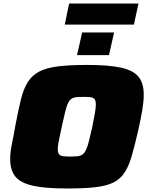

<svg xmlns="http://www.w3.org/2000/svg" viewBox="-20 -1066 847 1094"><path d="M363 8Q237 8 166.5 -8Q96 -24 67 -60.5Q38 -97 38 -160Q38 -198 48 -246.5Q58 -295 69 -358Q85 -443 100 -502.5Q115 -562 139.5 -600Q164 -638 205 -659Q246 -680 312 -688Q378 -696 478 -696Q602 -696 672 -680Q742 -664 770.5 -627Q799 -590 799 -527Q799 -489 791 -440.5Q783 -392 769 -330Q749 -242 732 -182Q715 -122 691 -84.5Q667 -47 628 -27Q589 -7 525 0.5Q461 8 363 8ZM381 -174Q406 -174 423 -176Q440 -178 451 -186.5Q462 -195 470.5 -213Q479 -231 487 -263Q495 -295 506 -344Q515 -388 520.5 -419.5Q526 -451 526 -470Q526 -492 519 -501Q512 -510 496.5 -512Q481 -514 455 -514Q429 -514 412.5 -512Q396 -510 385 -501.5Q374 -493 366 -475Q358 -457 350.5 -425.5Q343 -394 332 -344Q326 -314 320.5 -289.5Q315 -265 312 -247Q309 -229 309 -215Q309 -196 316.5 -187Q324 -178 340 -176Q356 -174 381 -174ZM419 -752 448 -881H630L601 -752ZM349 -926 374 -1046H769L743 -926Z"/></svg>

Font: Saira Expanded Black
Style: Italic
Weight: 900
Width: 7
Italic angle: -12°
Designer: Hector Gatti with collaboration of the Omnibus-Type team
Foundry: Omnibus-Type
Version: Version 1.101